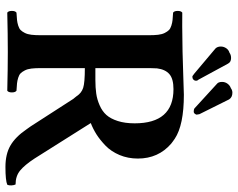

<svg xmlns="http://www.w3.org/2000/svg" viewBox="-105 -769 883 713"><g transform="rotate(90 336.5 -412.5)"><path d="M438 -471.2Q438 -615.2 311 -615.2Q272.9 -615.2 255.4 -600.1Q237.8 -585 233.9 -554.2Q233.9 -550.8 233.4 -541Q232.9 -531.2 232.9 -525.9V-325.2H276.9Q305.7 -325.2 327.6 -328.4Q349.6 -331.5 371.3 -341.1Q393.1 -350.6 407 -366.2Q420.9 -381.8 429.4 -408.4Q438 -435.1 438 -471.2ZM332 -653.8Q444.3 -653.8 495.1 -620.1Q499 -617.7 505.1 -613Q511.2 -608.4 513.2 -606.9Q568.8 -559.1 568.8 -482.9Q568.8 -446.3 555.7 -415Q542.5 -383.8 521 -363Q499.5 -342.3 479 -329.3Q458.5 -316.4 437 -308.1L568.8 -99.1Q592.8 -62.5 613.3 -45.7Q633.8 -28.8 665 -28.8Q668 -22.9 668.5 -13.2Q668.9 -3.4 666 2Q650.4 8.8 600.1 8.8Q552.2 8.8 520.3 -9.8Q488.3 -28.3 460 -69.8Q458 -72.3 454.6 -77.4Q451.2 -82.5 449.2 -85L347.2 -243.2Q345.2 -245.1 342 -249.5Q338.9 -253.9 336.9 -255.9Q325.7 -273.4 306.4 -279.8Q287.1 -286.1 232.9 -286.1V-123Q232.9 -102.1 234.6 -87.6Q236.3 -73.2 241.5 -63.2Q246.6 -53.2 252.2 -47.6Q257.8 -42 268.8 -38.6Q279.8 -35.2 289.6 -34.2Q299.3 -33.2 316.9 -32.2Q323.2 -27.8 323.2 -15.1Q323.2 -2.4 316.9 2Q234.9 0 172.9 0Q108.9 0 26.9 2Q20.5 -2.4 20.5 -15.1Q20.5 -27.8 26.9 -32.2Q44.4 -33.2 54.2 -34.2Q64 -35.2 75 -38.6Q85.9 -42 91.6 -47.6Q97.2 -53.2 102.3 -63.2Q107.4 -73.2 109.1 -87.6Q110.8 -102.1 110.8 -123V-522.9Q110.8 -543.9 109.1 -558.3Q107.4 -572.8 102.3 -582.8Q97.2 -592.8 91.6 -598.4Q85.9 -604 75 -607.4Q64 -610.8 54.2 -611.8Q44.4 -612.8 26.9 -613.8Q20.5 -618.2 20.5 -630.9Q20.5 -643.6 26.9 -647.9Q55.2 -647 171.9 -648.9Q205.1 -649.4 261.7 -651.6Q318.4 -653.8 332 -653.8ZM175.8 -823.2Q183.6 -829.1 195.8 -829.1Q210.9 -829.1 216.8 -816.9L275.9 -708Q276.9 -706.1 278.8 -704.1Q279.8 -702.1 279.8 -698.2Q279.8 -693.4 276.1 -689.7Q272.5 -686 269 -686Q265.1 -684.6 262.2 -686Q254.9 -690.9 252.9 -692.9L160.2 -771Q152.8 -778.3 152.8 -791Q152.8 -801.3 158.7 -810.5Q164.6 -819.8 175.8 -823.2ZM307.1 -828.1Q314.9 -834 324.2 -834Q341.3 -834 349.1 -821.8L403.8 -711.9Q404.8 -710 404.8 -705.1Q405.8 -704.1 405.8 -701.2Q403.8 -693.8 397.9 -690.9L393.6 -690.4Q389.2 -690.4 389.2 -690.9Q386.7 -690.9 382.8 -692.9L291 -776.9Q284.2 -782.2 284.2 -795.9Q284.2 -807.1 291 -816.2Q297.9 -825.2 307.1 -828.1Z"/></g></svg>

Font: Common Serif SemiBold
Style: Regular
Weight: 600
Designer: Philipp H. Poll, Khaled Hosny
Foundry: Stefan Peev, Context Ltd.
Version: Version 1.026